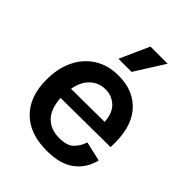

<svg xmlns="http://www.w3.org/2000/svg" viewBox="-218 -882 1013 1013"><g transform="rotate(45 288.5 -375.0)"><path d="M308 13Q181 13 111.5 -57Q42 -127 42 -252Q42 -335 72.5 -399Q103 -463 160.5 -499.5Q218 -536 298 -536Q412 -536 476.5 -460.5Q541 -385 533 -239L163 -236Q168 -158 206 -119.5Q244 -81 308 -81Q367 -81 393 -108.5Q419 -136 429 -170L539 -145Q521 -72 465 -29.5Q409 13 308 13ZM299 -436Q249 -436 214 -403Q179 -370 168 -309L417 -311Q413 -375 379.5 -405.5Q346 -436 299 -436ZM331 -598H233L307 -763H435Z"/></g></svg>

Font: Bricolage Grotesque 10pt SemiBold
Style: Regular
Weight: 600
Designer: Mathieu Triay
Foundry: Atelier Triay
Version: Version 1.000; ttfautohint (v1.8.4.7-5d5b);gftools[0.9.29]